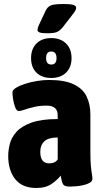

<svg xmlns="http://www.w3.org/2000/svg" viewBox="-20 -930 505 958"><path d="M161 8Q92 8 56.5 -35.5Q21 -79 21 -152Q21 -180 29 -212Q37 -244 62 -272Q87 -300 136.5 -318Q186 -336 268 -336V-354Q268 -403 213 -403Q179 -403 151 -396.5Q123 -390 103 -383Q83 -376 74 -376Q63 -376 56 -394Q49 -412 45.5 -434Q42 -456 42 -469Q42 -481 60 -492Q78 -503 106 -512Q134 -521 165 -526Q196 -531 224 -531Q303 -531 348.5 -509Q394 -487 412.5 -448Q431 -409 431 -358V-172Q431 -126 433.5 -101Q436 -76 438.5 -62.5Q441 -49 441 -38Q441 -26 428.5 -18.5Q416 -11 397 -6.5Q378 -2 359 -0.5Q340 1 328 1Q302 1 295 -10Q288 -21 283 -54Q270 -36 240 -14Q210 8 161 8ZM225 -115Q256 -115 268 -135V-244Q222 -244 201.5 -225Q181 -206 181 -172Q181 -115 225 -115ZM236 -541Q189 -541 162 -567.5Q135 -594 135 -640Q135 -686 162 -713Q189 -740 236 -740Q282 -740 309.5 -713Q337 -686 337 -640Q337 -594 309.5 -567.5Q282 -541 236 -541ZM236 -608Q262 -608 262 -640Q262 -673 236 -673Q210 -673 210 -640Q210 -608 236 -608ZM216 -764Q189 -764 178 -768Q167 -772 167 -781Q167 -789 175 -807L209 -879Q218 -897 235 -903.5Q252 -910 299 -910Q329 -910 344.5 -906Q360 -902 360 -891Q360 -883 353.5 -873Q347 -863 338 -852L293 -794Q278 -776 263.5 -770Q249 -764 216 -764Z"/></svg>

Font: Asap Condensed ExtraBold
Style: Regular
Weight: 800
Width: 3
Designer: Pablo Cosgaya
Foundry: Omnibus-Type
Version: Version 3.001; ttfautohint (v1.8.4.7-5d5b)